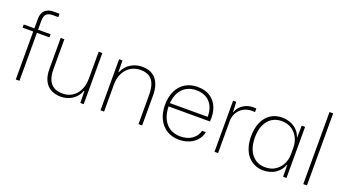

<svg xmlns="http://www.w3.org/2000/svg" viewBox="-56 -1273 3273 1825"><g transform="rotate(20 1580.0 -360.5)"><path d="M130 0V-485H22V-517H130V-612Q130 -671 161 -700Q192 -729 244 -729H307V-695H253Q207 -695 187 -674Q167 -653 167 -606V-517H294V-485H167V0Z M585 8Q529 8 486 -15Q443 -38 419.5 -85.5Q396 -133 396 -204V-517H433V-211Q433 -153 449.5 -111.5Q466 -70 501.5 -48Q537 -26 593 -26Q647 -26 689.5 -53Q732 -80 756 -130.5Q780 -181 780 -249V-517H817V0H783L780 -121H776Q755 -62 703.5 -27Q652 8 585 8Z M987 0V-517H1021L1023 -400H1027Q1053 -462 1105.5 -493.5Q1158 -525 1220 -525Q1261 -525 1295.5 -512.5Q1330 -500 1355 -473Q1380 -446 1394 -403.5Q1408 -361 1408 -300V0H1371V-294Q1371 -362 1354 -405.5Q1337 -449 1302.5 -470Q1268 -491 1215 -491Q1158 -491 1114.5 -463Q1071 -435 1047 -386.5Q1023 -338 1023 -274V0Z M1782 8Q1710 8 1657 -25Q1604 -58 1574.5 -118Q1545 -178 1545 -258Q1545 -338 1573 -398Q1601 -458 1654 -491.5Q1707 -525 1780 -525Q1859 -525 1910.5 -490Q1962 -455 1985 -394Q2008 -333 2001 -256H1582Q1584 -183 1609 -131.5Q1634 -80 1678.5 -53Q1723 -26 1782 -26Q1853 -26 1900 -59Q1947 -92 1961 -147H1999Q1990 -100 1959 -65Q1928 -30 1882.5 -11Q1837 8 1782 8ZM1583 -284 1578 -290H1971L1966 -281Q1967 -352 1943.5 -398.5Q1920 -445 1878 -468Q1836 -491 1779 -491Q1722 -491 1679 -466Q1636 -441 1611.5 -395Q1587 -349 1583 -284Z M2140 0V-517H2172L2176 -413H2178Q2195 -463 2240 -493.5Q2285 -524 2341 -524Q2350 -524 2358 -523.5Q2366 -523 2373 -522V-486Q2366 -487 2358 -487.5Q2350 -488 2342 -488Q2299 -488 2263 -470Q2227 -452 2204 -418Q2181 -384 2176 -336V0Z M2633 8Q2585 8 2545 -10.5Q2505 -29 2476 -63.5Q2447 -98 2431.5 -147.5Q2416 -197 2416 -259Q2416 -342 2443.5 -402Q2471 -462 2520 -494Q2569 -526 2633 -526Q2682 -526 2721.5 -510Q2761 -494 2788.5 -465.5Q2816 -437 2829 -398H2832L2834 -517H2868V0H2834L2832 -121H2829Q2809 -63 2758 -27.5Q2707 8 2633 8ZM2641 -26Q2701 -26 2743.5 -54.5Q2786 -83 2808.5 -128Q2831 -173 2831 -224V-295Q2831 -346 2808.5 -391.5Q2786 -437 2743.5 -465Q2701 -493 2641 -493Q2585 -493 2543 -465.5Q2501 -438 2477.5 -386Q2454 -334 2454 -259Q2454 -186 2477.5 -133.5Q2501 -81 2543 -53.5Q2585 -26 2641 -26Z M3038 0V-729H3075V0Z"/></g></svg>

Font: Mona Sans ExtraLight
Style: Regular
Weight: 200
Designer: Deni Anggara
Foundry: GitHub
Version: Version 2.000